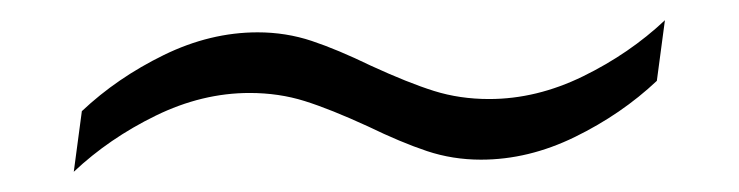

<svg xmlns="http://www.w3.org/2000/svg" viewBox="-20 -394 731 190"><path d="M456 -236Q428 -236 402.5 -244.5Q377 -253 344 -269Q307 -286 281.5 -294Q256 -302 227 -302Q180 -302 134 -279.5Q88 -257 53 -224L61 -284Q96 -317 142 -339.5Q188 -362 235 -362Q263 -362 288.5 -353.5Q314 -345 347 -329Q384 -312 409.5 -304Q435 -296 464 -296Q511 -296 557 -318.5Q603 -341 638 -374L630 -314Q595 -281 549 -258.5Q503 -236 456 -236Z"/></svg>

Font: Chivo Thin Italic
Style: Regular
Weight: 100
Italic angle: -8.05°
Designer: Hector Gatti
Foundry: Omnibus-Type
Version: Version 1.007